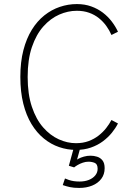

<svg xmlns="http://www.w3.org/2000/svg" viewBox="-20 -726 690 944"><path d="M369.5 198Q355.5 198 344.5 197Q333.5 196 324 194Q314.5 192 306 189.5Q297.5 187 288.5 184L299.5 151.5Q309 155.5 319.2 159Q329.5 162.5 342.2 164.5Q355 166.5 371.5 166.5Q397 166.5 417 158.5Q437 150.5 448.5 136.2Q460 122 460 104Q460 81 446 75Q432 69 415 69Q401 69 387.2 73.8Q373.5 78.5 362.2 85Q351 91.5 344.5 97L318.5 89L343 0H375L353.5 78L346 69Q352 62 364.2 55.2Q376.5 48.5 392.5 44Q408.5 39.5 425 39.5Q441.5 39.5 457.5 44.5Q473.5 49.5 484 62.8Q494.5 76 494.5 101Q494.5 131.5 478 153.2Q461.5 175 433.2 186.5Q405 198 369.5 198ZM354 11Q311 11 270.8 -2.8Q230.5 -16.5 195.8 -44.8Q161 -73 135 -115.8Q109 -158.5 94.5 -216.5Q80 -274.5 80 -348Q80 -421.5 95 -479.2Q110 -537 136.5 -579.8Q163 -622.5 198.2 -650.5Q233.5 -678.5 274.2 -692.2Q315 -706 358 -706Q396.5 -706 428.5 -694.5Q460.5 -683 485.8 -663.8Q511 -644.5 529.5 -620.2Q548 -596 560 -570L528 -554Q518 -577 502.8 -598.2Q487.5 -619.5 466.5 -636.5Q445.5 -653.5 418.5 -663.2Q391.5 -673 357.5 -673Q314 -673 271.2 -654.2Q228.5 -635.5 193.2 -596Q158 -556.5 137 -495Q116 -433.5 116 -348Q116 -262.5 136.8 -200.8Q157.5 -139 192.2 -99.5Q227 -60 269 -41Q311 -22 353.5 -22Q388 -22 415.5 -32.2Q443 -42.5 464.5 -59.2Q486 -76 501.8 -96Q517.5 -116 528 -136L560 -119Q548.5 -96 529.8 -73Q511 -50 485.5 -31Q460 -12 427 -0.5Q394 11 354 11Z"/></svg>

Font: Trispace Thin Thin
Style: Regular
Weight: 250
Version: Version 1.210